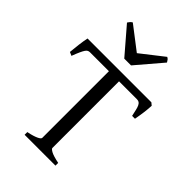

<svg xmlns="http://www.w3.org/2000/svg" viewBox="-249 -950 1049 1049"><g transform="rotate(45 275.5 -426.0)"><path d="M149.9 0V-21Q172.4 -25.4 187.7 -30.3Q203.1 -35.2 212.4 -39.8Q221.7 -44.4 225.8 -48.6Q230 -52.7 230 -56.2V-571.3H84Q76.7 -571.3 70.6 -568.6Q64.5 -565.9 58.3 -557.1Q52.2 -548.3 44.4 -531.2Q36.6 -514.2 25.9 -485.8L4.9 -495.1Q7.3 -523.9 11.5 -556.6Q15.6 -589.4 21 -615.2H514.2L528.8 -603Q527.8 -578.1 523.9 -548.6Q520 -519 514.2 -488.3H492.2Q487.3 -510.7 483.6 -526.6Q480 -542.5 475.1 -552.5Q470.2 -562.5 463.6 -566.9Q457 -571.3 446.8 -571.3H308.1V-56.2Q308.1 -49.8 325.7 -40Q343.3 -30.3 388.2 -21V0ZM293 -679.2H240.7L111.8 -829.1Q115.2 -834 117.7 -837.4Q120.1 -840.8 122.3 -843.3Q124.5 -845.7 127.2 -847.7Q129.9 -849.6 133.8 -852.1L268.1 -749L399.9 -852.1Q408.2 -847.7 411.6 -843.3Q415 -838.9 420.9 -829.1Z"/></g></svg>

Font: Gentium Plus Am
Style: Regular
Weight: 400
Designer: J. Victor Gaultney, Annie Olsen, Iska Routamaa, Becca Hirsbrunner
Foundry: SIL International
Version: Version 5.000